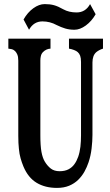

<svg xmlns="http://www.w3.org/2000/svg" viewBox="-20 -900 540 943"><path d="M95.7 -804.2Q115.2 -838.9 143.6 -859.4Q171.9 -879.9 199.7 -879.9Q225.1 -879.9 245.1 -874.5Q265.1 -869.1 291.5 -854Q318.8 -838.9 356.4 -838.9Q399.9 -838.9 422.4 -879.9L449.7 -830.1Q430.2 -795.9 401.6 -774.9Q373 -753.9 345.7 -753.9Q320.8 -753.9 300.5 -760Q280.3 -766.1 258.3 -776.9Q225.6 -794.9 188.5 -794.9Q145.5 -794.9 122.6 -753.9ZM228 -710V-661.1Q207 -660.2 190.9 -644Q183.1 -635.7 180.7 -624.8Q178.2 -613.8 178.2 -603V-235.8Q178.2 -183.6 183.6 -154.1Q189 -124.5 200.2 -106Q212.9 -85 229.7 -72Q246.6 -59.1 272.9 -59.1Q298.8 -59.1 316.7 -68.6Q334.5 -78.1 345.2 -93.3Q356.4 -108.4 364 -129.9Q371.6 -151.4 375 -179.7Q377.9 -207.5 377.9 -234.9V-595.2Q377.9 -614.7 373.8 -626Q369.6 -637.2 361.8 -644Q355.5 -649.9 343.3 -654.5Q331.1 -659.2 318.8 -661.1V-710H485.8V-661.1Q466.3 -654.8 453.1 -644Q434.1 -627.9 434.1 -592.8V-236.8Q434.1 -207 429.9 -171.1Q425.8 -135.3 415 -103Q407.2 -79.6 394.8 -57.1Q382.3 -34.7 363.8 -16.6Q345.2 1.5 319.6 12.2Q293.9 22.9 259.8 22.9Q201.7 22.9 159.9 -2.2Q118.2 -27.3 95.2 -82Q86.9 -102.1 81.1 -122.6Q75.2 -143.1 72.8 -169.4Q69.8 -195.8 69.8 -232.9V-602.1Q69.8 -610.8 68.4 -620.6Q66.9 -630.4 61 -640.1Q55.2 -649.9 46.6 -654.8Q38.1 -659.7 21 -661.1V-710Z"/></svg>

Font: BIZ UDMincho
Style: Bold
Weight: 700
Monospace: yes
Designer: TypeBank Co., Ltd.
Foundry: Morisawa Inc.
Version: Version 1.06